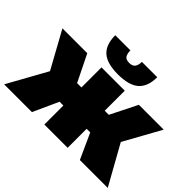

<svg xmlns="http://www.w3.org/2000/svg" viewBox="-155 -1034 1300 1300"><g transform="rotate(45 495.0 -383.5)"><path d="M724 0 610 -251 792 -357 991 0ZM541 -182V-355H744V-182ZM815 -249 603 -269 742 -547H980ZM265 0H-1L197 -357L379 -251ZM607 0H384V-547H607ZM449 -182H246V-355H449ZM174 -249 10 -547H248L385 -269ZM496 -592Q391 -592 343.5 -634.5Q296 -677 296 -767H441Q441 -736 452 -718.5Q463 -701 495 -701Q526 -701 538.5 -718.5Q551 -736 551 -767H698Q698 -677 649.5 -634.5Q601 -592 496 -592Z"/></g></svg>

Font: MOST Montserrat Black
Style: Regular
Weight: 900
Designer: Julieta Ulanovsky
Foundry: Julieta Ulanovsky
Version: Version 8.000;March 11, 2024;FontCreator 15.0.0.2926 64-bit